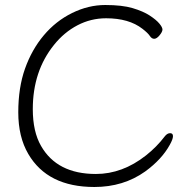

<svg xmlns="http://www.w3.org/2000/svg" viewBox="-20 -731 743 767"><path d="M638 -186Q648 -199 659.5 -199Q671 -199 671 -187Q671 -175 658 -152Q626 -94 560 -46Q473 16 357 16Q170 16 93 -116Q53 -184 53 -282.5Q53 -381 80 -457Q107 -533 155 -590Q203 -647 268 -679Q333 -711 400.5 -711Q468 -711 510 -698.5Q552 -686 578 -669Q604 -652 616.5 -637Q629 -622 629 -613Q629 -604 617.5 -590Q606 -576 596 -576Q586 -576 578.5 -587.5Q571 -599 549 -616Q495 -658 404 -658Q343 -658 289.5 -630Q236 -602 196 -552Q111 -447 111 -295Q111 -205 144 -148Q208 -36 363 -36Q469 -36 563 -110Q606 -144 638 -186Z"/></svg>

Font: LXGW WenKai Lite Light
Style: Regular
Weight: 300
Designer: LXGW / Fontworks Inc.
Foundry: LXGW / Fontworks Inc.
Version: Version 1.511; March 25, 2025